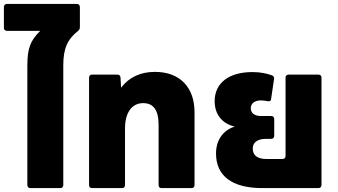

<svg xmlns="http://www.w3.org/2000/svg" viewBox="-33 -963 1733 983"><path d="M3 -943C-7 -943 -13 -936 -13 -927V-820C-13 -811 -7 -805 3 -805H173C122 -755 107 -715 107 -626V-16C107 -6 113 0 122 0H276C285 0 291 -6 291 -16V-628C291 -713 311 -761 367 -805C374 -811 376 -817 376 -825V-927C376 -936 370 -943 361 -943Z M592 0C602 0 607 -6 607 -16V-305C607 -385 641 -435 700 -435C752 -435 779 -400 779 -324V-16C779 -5 784 0 794 0H947C957 0 963 -5 963 -16V-388C963 -516 888 -595 760 -595C686 -595 627 -567 587 -514L584 -566C583 -577 577 -581 568 -581H438C429 -581 423 -575 423 -566V-16C423 -6 428 0 438 0Z M1597 0C1607 0 1613 -6 1613 -16V-566C1613 -575 1607 -581 1597 -581H1445C1435 -581 1429 -575 1429 -566V-164C1429 -155 1423 -149 1413 -149H1331C1284 -149 1261 -168 1261 -203C1261 -234 1286 -252 1327 -252H1355C1365 -252 1371 -258 1371 -268V-353C1371 -363 1365 -369 1355 -369H1304C1271 -369 1251 -383 1251 -409C1251 -435 1273 -449 1303 -449C1314 -449 1326 -447 1337 -445C1348 -443 1354 -446 1355 -456L1370 -558C1371 -566 1369 -574 1360 -577C1333 -587 1300 -594 1259 -594C1139 -594 1066 -538 1066 -445C1066 -377 1105 -329 1169 -315C1108 -296 1073 -245 1073 -177C1073 -64 1153 0 1310 0Z"/></svg>

Font: LINE Seed Sans TH ExtraBold
Style: Regular
Weight: 800
Designer: Dalton Maag Ltd | Thai characters by Cadson Demak Co.,Ltd.
Foundry: Dalton Maag Ltd
Version: Version 1.003